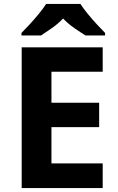

<svg xmlns="http://www.w3.org/2000/svg" viewBox="-20 -954 600 974"><path d="M501 0H90V-714H501V-590H241V-433H483V-309H241V-125H501ZM388 -934Q402 -912 424.5 -884.5Q447 -857 471 -831Q495 -805 513 -787V-774H414Q388 -790 357 -811.5Q326 -833 300 -860Q274 -833 244 -812Q214 -791 188 -774H89V-787Q108 -806 131.5 -831.5Q155 -857 177.5 -884.5Q200 -912 214 -934Z"/></svg>

Font: Noto Sans Devanagari UI
Style: Bold
Weight: 700
Designer: Jelle Bosma - Monotype Design Team
Foundry: Monotype Imaging Inc.
Version: Version 2.004; ttfautohint (v1.8.4.7-5d5b)